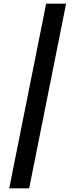

<svg xmlns="http://www.w3.org/2000/svg" viewBox="-20 -820 408 1040"><path d="M30 200 230 -800H338L138 200Z"/></svg>

Font: Big Shoulders Stencil Display Thin
Style: Bold
Weight: 700
Version: Version 2.001